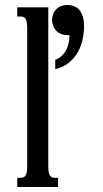

<svg xmlns="http://www.w3.org/2000/svg" viewBox="-20 -745 409 765"><path d="M48.8 -715.8H172.4V-85Q172.4 -69.8 173.8 -60.5Q175.3 -51.3 178.7 -45.9Q182.1 -40.5 186.8 -38.6Q191.4 -36.6 198.2 -36.6H211.4V0H48.8V-36.6H62.5Q68.8 -36.6 73.7 -38.6Q78.6 -40.5 82 -45.9Q85.4 -51.3 86.9 -60.5Q88.4 -69.8 88.4 -85V-630.9Q88.4 -646 86.9 -655.3Q85.4 -664.6 82 -669.9Q78.6 -675.3 73.7 -677.2Q68.8 -679.2 62.5 -679.2H48.8ZM314.9 -642.6Q314.9 -617.2 309.6 -590.1Q304.2 -563 291 -538.8Q277.8 -514.6 255.6 -496.1Q233.4 -477.5 200.2 -469.2V-506.8Q216.3 -512.7 227.3 -523.7Q238.3 -534.7 244.9 -548.1Q251.5 -561.5 254.2 -576.4Q256.8 -591.3 256.8 -605.5Q254.4 -605 252.4 -605Q250.5 -605 248 -605Q233.9 -605 222.7 -609.9Q211.4 -614.7 203.6 -623Q195.8 -631.3 191.7 -642.1Q187.5 -652.8 187.5 -664.6Q187.5 -691.4 204.3 -708.3Q221.2 -725.1 248 -725.1Q282.2 -725.1 298.6 -702.1Q314.9 -679.2 314.9 -642.6Z"/></svg>

Font: Arian AMU Serif
Style: Regular
Weight: 400
Designer: Ruben Hakobyan (Tarumian)
Foundry: Ruben Hakobyan (Tarumian)
Version: Version 1.002